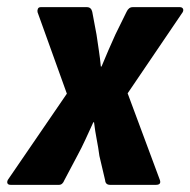

<svg xmlns="http://www.w3.org/2000/svg" viewBox="-39 -517 532 537"><path d="M-9 0Q-16 0 -18 -4Q-20 -8 -17 -14L148 -255L66 -483Q65 -488 67 -492.5Q69 -497 75 -497H204Q216 -497 219 -484L231 -420Q234 -399 237.5 -376Q241 -353 243 -331H245Q254 -353 264 -376Q274 -399 284 -421L315 -484Q321 -497 332 -497H464Q470 -497 472.5 -493Q475 -489 472 -483L318 -256L408 -14Q413 0 397 0H269Q256 0 255 -13L239 -81Q236 -104 231.5 -127Q227 -150 224 -175H222Q211 -151 200 -127Q189 -103 177 -81L141 -13Q136 0 126 0Z"/></svg>

Font: Sofia Sans Condensed Black
Style: Italic
Weight: 900
Italic angle: -9°
Version: Version 4.100